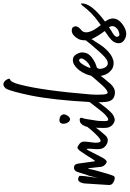

<svg xmlns="http://www.w3.org/2000/svg" viewBox="166 -998 773 1146"><g transform="rotate(-90 553.0 -424.5)"><path d="M76.6 -337.9C52.8 -353.8 37.8 -344.1 31.7 -308.9L22.4 -163.7C20.7 -150.5 26.8 -140.4 40.9 -133.3C48.8 -128.9 55.9 -126.7 62 -126.7C66.4 -126.7 70.2 -127.6 73.3 -129.4C76.3 -131.1 81.8 -145.2 89.8 -171.6C96.8 -194.5 103 -216 108.2 -236.3C112.6 -253 115.7 -266.6 117.5 -277.2C120.1 -286.9 121.9 -287.8 122.8 -279.8C126.3 -250.8 128.9 -227.5 130.7 -209.9C131.6 -198.4 137.3 -188.8 147.8 -180.8C157.5 -172 166.3 -172.9 174.2 -183.5C176.9 -186.1 180 -190.5 183.5 -196.7C187 -203.7 191 -211.2 195.4 -219.1C202.4 -232.3 209 -245.1 215.2 -257.4C222.2 -270.6 226.2 -278.5 227 -281.2L233.6 -291.7C237.2 -298.8 238.9 -293.5 238.9 -275.9C237.2 -256.5 236.3 -243.8 236.3 -237.6C235.4 -224.4 236.7 -212.5 240.2 -202C244.6 -190.5 253.4 -181.3 266.6 -174.2C285.1 -164.6 301.4 -166.3 315.5 -179.5C321.6 -185.7 328.2 -193.2 335.3 -202C346.7 -215.2 357.3 -228.8 367 -242.9C377.5 -257.8 383.7 -267.1 385.4 -270.6C389 -276.8 392.9 -286.4 397.3 -299.6C398.2 -303.2 398.6 -306.2 398.6 -308.9C397.8 -315 394.7 -317.2 389.4 -315.5C364.8 -284.7 352.5 -269.3 352.4 -269.3C319 -230.6 297 -211.2 286.4 -211.2C282 -211.2 279 -213.8 277.2 -219.1C275.4 -223.5 274.6 -231 274.6 -241.6C275.4 -253.9 276.8 -265.3 278.5 -275.9C280.3 -288.2 281.2 -301 281.2 -314.2C280.3 -324.7 273.7 -334 261.4 -341.9C249 -350.7 240.7 -351.6 236.3 -344.5C230.1 -340.1 223.1 -331.3 215.2 -318.1C206.4 -305.8 198 -293 190.1 -279.8C184.8 -271.9 180.4 -264.9 176.9 -258.7L166.3 -244.2C164.6 -244.2 163.2 -247.7 162.4 -254.8L150.5 -341.9C148.7 -359.5 141.7 -368.7 129.4 -369.6C114.4 -371.4 104.3 -363.4 99 -345.8C89.3 -314.2 83.6 -296.1 81.8 -291.7C78.3 -285.6 72.6 -264 64.7 -227L75.2 -306.2C77 -326.5 77.4 -337 76.6 -337.9Z M438 -411.8C444.2 -422.4 445.5 -431.6 442 -439.6C438.4 -449.2 428.8 -455 412.9 -456.7H407.6C405 -456.7 402.4 -456.3 399.7 -455.4C397.1 -454.5 394.9 -452.8 393.1 -450.1C387 -442.2 386.1 -431.2 390.5 -417.1C394.9 -403.9 401.9 -396 411.6 -393.4C415.1 -392.5 419.1 -393.4 423.5 -396C428.8 -398.6 433.6 -403.9 438 -411.8ZM399.7 -334C393.6 -332.2 387.4 -327.4 381.2 -319.4L373.3 -303.6C369.8 -297.4 367.2 -280.3 365.4 -252.1C363.6 -237.2 362.8 -216.9 362.8 -191.4C361.9 -166.8 369.8 -148.3 386.5 -136C395.3 -129.8 403.7 -126.7 411.6 -126.7C422.2 -127.6 432.7 -131.6 443.3 -138.6C449.4 -143 457.4 -150.5 467 -161C476.7 -171.6 486.8 -183.9 497.4 -198C512.4 -217.4 526 -236.3 538.3 -254.8C550.6 -273.2 557.2 -283.4 558.1 -285.1C560.8 -290.4 562.1 -298.3 562.1 -308.9C562.1 -313.3 561.2 -315.9 559.4 -316.8C555.9 -319.4 552.8 -319.9 550.2 -318.1C544.9 -312.8 534.8 -300.1 519.8 -279.8C512.8 -270.2 497.4 -250.4 473.6 -220.4C463.1 -206.4 453 -194.5 443.3 -184.8C433.6 -176 426.1 -170.3 420.8 -167.6C416.4 -165.9 412.9 -165.4 410.3 -166.3C407.6 -167.2 405.9 -169.4 405 -172.9C404.1 -176.4 403.7 -183.9 403.7 -195.4C403.7 -205 404.1 -215.2 405 -225.7C408.5 -251.2 411.6 -271 414.2 -285.1C416 -299.2 419.1 -312.4 423.5 -324.7C424.4 -328.2 423 -331.3 419.5 -334C415.1 -336.6 408.5 -336.6 399.7 -334Z M575.6 -125.4C592.4 -125.4 608.6 -133.8 624.5 -150.5C649.1 -177.8 670.7 -205 689.2 -232.3C713.8 -261.4 725.7 -282 724.8 -294.4C723 -315.5 714.7 -316.8 699.7 -298.3C672.4 -264 646 -232.8 620.5 -204.6C599.4 -180.8 583.6 -169 573 -169C566.8 -170.7 563.3 -179.5 562.4 -195.4C560.7 -216.5 560.7 -240.2 562.4 -266.6C578.3 -461.1 598.1 -603.2 621.8 -693C631.5 -731.7 642.1 -751.1 653.5 -751.1C656.2 -755.5 657 -759 656.2 -761.6C649.1 -778.4 639.9 -788 628.4 -790.7C619.6 -792.4 611.7 -789.8 604.7 -782.8C600.3 -779.2 597.2 -775.7 595.4 -772.2C584.9 -749.3 572.1 -702.2 557.2 -631C538.7 -541.2 525.5 -422.4 517.6 -274.6C514.9 -216.5 516.2 -179.1 521.5 -162.4C525 -150.9 530.8 -142.1 538.7 -136C549.2 -128.9 561.6 -125.4 575.6 -125.4Z M801.4 -357.7C789.9 -375.3 772.8 -380.6 749.9 -373.6C737.6 -369.2 723.5 -357.7 707.6 -339.2C686.5 -310.2 674.6 -280.7 672 -250.8V-232.3C672 -211.2 676 -192.7 683.9 -176.9C689.2 -166.3 696.6 -157.1 706.3 -149.2C714.2 -141.2 724.4 -136.4 736.7 -134.6C742 -133.8 746.4 -133.3 749.9 -133.3C756.9 -133.3 763.1 -134.2 768.4 -136C779.8 -139.5 790.4 -144.3 800 -150.5C822 -166.3 841.4 -186.6 858.1 -211.2C874 -236.7 884.1 -252.1 888.5 -257.4C897.3 -272.4 902.6 -286.9 904.3 -301C905.2 -303.6 905.6 -305.8 905.6 -307.6C904.8 -315.5 900.4 -315.5 892.4 -307.6C886.3 -299.6 875.7 -286.4 860.8 -268C845.8 -250.4 830.4 -232.8 814.6 -215.2C804 -203.7 793.9 -193.6 784.2 -184.8C773.6 -176 764.4 -170.7 756.5 -169C746.8 -167.2 739.3 -168.5 734 -172.9C728.8 -176.4 724.4 -182.2 720.8 -190.1C716.4 -202.4 714.7 -212.1 715.6 -219.1C717.3 -226.2 720 -231 723.5 -233.6C730.5 -235.4 739.3 -238.5 749.9 -242.9C761.3 -248.2 772.8 -255.2 784.2 -264C793 -271 799.6 -278.1 804 -285.1C808.4 -292.2 811 -299.2 811.9 -306.2C816.3 -322.1 812.8 -339.2 801.4 -357.7ZM768.4 -339.2C780.7 -334 780.7 -322.5 768.4 -304.9C756 -288.2 740.6 -276.8 722.2 -270.6C719.5 -274.1 724.4 -286.9 736.7 -308.9C749 -330.9 759.6 -341 768.4 -339.2Z M959.6 -380.2C934.1 -389.8 911.6 -376.6 892.3 -340.6C887.9 -330.9 885.7 -316.4 885.7 -297C885.7 -273.2 904.2 -236.3 941.1 -186.1L924 -174.2C894.9 -154.9 878.2 -139 873.8 -126.7C863.2 -101.2 868.5 -81.8 889.6 -68.6C915.2 -51.9 944.6 -55 978.1 -77.9C1021.2 -107.8 1027.8 -143.4 997.9 -184.8C1063 -233.2 1098.6 -275 1104.8 -310.2C1108.3 -329.6 1104.8 -333.1 1094.2 -320.8C1065.2 -282 1032.6 -249.9 996.6 -224.4L976.8 -209.9C931.9 -266.2 921.8 -304.9 946.4 -326C971.9 -346.3 976.3 -364.3 959.6 -380.2ZM963.6 -161C976.8 -141.7 971.5 -123.6 947.7 -106.9C931 -99 919.6 -96.8 913.4 -100.3C907.2 -105.6 905.5 -112.2 908.1 -120.1C912.5 -128 924.4 -137.3 943.8 -147.8C950.8 -152.2 957.4 -156.6 963.6 -161Z"/></g></svg>

Font: Impossible
Style: Reguler
Weight: 400
Designer: Ahsan Design
Foundry: Designer
Version: Version 3.16.0